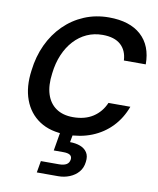

<svg xmlns="http://www.w3.org/2000/svg" viewBox="-102 -791 932 1132"><g transform="rotate(10 364.0 -225.0)"><path d="M331 12Q233 12 168.5 -30.5Q104 -73 76 -149Q48 -225 62 -325Q72 -410 105 -480.5Q138 -551 190.5 -603Q243 -655 311 -683.5Q379 -712 458 -712Q583 -712 651 -650.5Q719 -589 719 -477H588Q585 -537 547.5 -570.5Q510 -604 439 -604Q388 -604 345 -584.5Q302 -565 268.5 -528.5Q235 -492 213.5 -441.5Q192 -391 185 -329Q175 -256 191.5 -204Q208 -152 248.5 -124Q289 -96 350 -96Q421 -96 469.5 -127.5Q518 -159 542 -215H673Q647 -144 598 -93Q549 -42 481.5 -15Q414 12 331 12ZM197 262 209 192H317Q346 192 362 182.5Q378 173 381 152Q383 134 370.5 125.5Q358 117 331 117H273L294 -7H370L359 52Q393 52 420 62Q447 72 461.5 94Q476 116 471 151Q467 187 446 211.5Q425 236 393 249Q361 262 325 262Z"/></g></svg>

Font: DM Sans 11pt SemiBold
Style: Italic
Weight: 600
Italic angle: -10°
Version: Version 4.004;gftools[0.9.30]